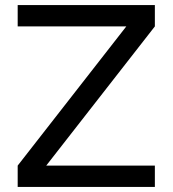

<svg xmlns="http://www.w3.org/2000/svg" viewBox="-20 -740 683 760"><path d="M50 0V-84.5L480 -635.5H50V-720H593V-635.5L163 -84.5H593V0Z"/></svg>

Font: Vela Sans Med
Style: Regular
Weight: 500
Designer: Principal design: Mikhail Sharanda - project Manrope.
Design modification: Ravid Balaliev
Foundry: Mikhail Sharanda
Version: Version 1.001